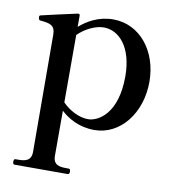

<svg xmlns="http://www.w3.org/2000/svg" viewBox="-81 -565 783 864"><g transform="rotate(10 310.5 -132.5)"><path d="M368 -493C299 -493 248 -461 215 -432V-484C215 -489 212 -492 206 -491C173 -484 53 -457 42 -454C37 -453 36 -450 36 -446C36 -441 37 -431 45 -431C87 -427 113 -423 113 -378L115 157C115 199 85 203 54 203H43C37 203 35 208 35 216C35 223 37 228 43 228H286C292 228 294 223 294 216C294 208 292 203 286 203H275C244 203 215 199 215 157V-49C246 -20 297 12 369 12C487 12 576 -101 576 -244C576 -386 488 -493 368 -493ZM332 -31C293 -31 247 -54 215 -87V-395C248 -428 295 -450 332 -450C401 -450 465 -384 465 -249C465 -81 381 -31 332 -31Z"/></g></svg>

Font: Shippori Mincho OTF SemiBold
Style: Regular
Weight: 600
Designer: FONTDASU
Foundry: FONTDASU / Google Inc. / but / Adobe
Version: Version 3.300;hotconv 1.0.109;makeotfexe 2.5.65596